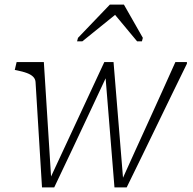

<svg xmlns="http://www.w3.org/2000/svg" viewBox="-20 -806 837 832"><path d="M215 6H162L134 -451Q133 -464 123.5 -473.5Q114 -483 96.5 -489.5Q79 -496 54 -501L44 -503L52 -537H170L203 -13L190 -17Q220 -82 250.5 -147Q281 -212 311 -277Q341 -342 371.5 -407Q402 -472 432 -537H472L515 -12L505 -18Q534 -83 563.5 -147.5Q593 -212 622.5 -277Q652 -342 681.5 -407Q711 -472 740 -537H790V-530Q757 -463 724.5 -396Q692 -329 659.5 -262Q627 -195 594.5 -128Q562 -61 529 6H476L436 -488L451 -495Q412 -412 373 -328.5Q334 -245 294.5 -161.5Q255 -78 215 6ZM517 -786H456L318 -642L314 -627H337L499 -758H465L574 -627H595L599 -642Z"/></svg>

Font: Roboto Serif Thin
Style: Italic
Weight: 250
Italic angle: -10°
Version: Version 1.007